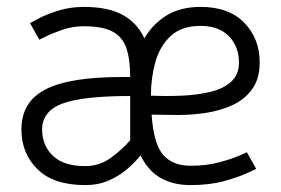

<svg xmlns="http://www.w3.org/2000/svg" viewBox="-20 -528 814 556"><path d="M561 -453Q506 -453 474.5 -424Q443 -395 430 -348.5Q417 -302 417 -251Q462 -249 507 -251Q552 -253 589.5 -262Q627 -271 649.5 -291.5Q672 -312 672 -347Q672 -393 643 -423Q614 -453 561 -453ZM102 -153Q102 -107 133 -77Q164 -47 227 -47Q269 -47 302.5 -72Q336 -97 357 -122V-250Q219 -250 160.5 -228Q102 -206 102 -153ZM227 8Q135 8 88.5 -38Q42 -84 42 -153Q42 -233 111.5 -269Q181 -305 332 -305H357Q357 -356 346 -388.5Q335 -421 306 -436.5Q277 -452 222 -452Q191 -452 161.5 -442Q132 -432 113 -422.5Q94 -413 94 -413L67 -461Q67 -461 89 -473Q111 -485 146.5 -496.5Q182 -508 222 -508Q294 -508 336 -484.5Q378 -461 398 -417Q422 -458 462 -483Q502 -508 561 -508Q643 -508 687.5 -462Q732 -416 732 -347Q732 -301 711 -271Q690 -241 655 -224.5Q620 -208 578.5 -201.5Q537 -195 495 -195L419 -196Q425 -111 452.5 -79.5Q480 -48 532 -48Q578 -48 615 -58Q652 -68 673.5 -77.5Q695 -87 695 -87L722 -39Q722 -39 697.5 -27.5Q673 -16 630.5 -4Q588 8 532 8Q482 8 445.5 -12.5Q409 -33 387 -78Q372 -59 349 -39Q326 -19 295.5 -5.5Q265 8 227 8Z"/></svg>

Font: Epunda Sans Light
Style: Regular
Weight: 300
Designer: Simon Atzbach
Foundry: typofactur
Version: Version 2.204; ttfautohint (v1.8.4.7-5d5b)